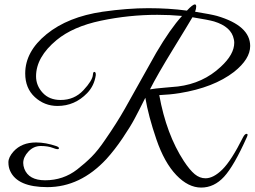

<svg xmlns="http://www.w3.org/2000/svg" viewBox="-20 -807 1151 868"><path d="M637 -365Q605 -301 587 -267.5Q569 -234 534 -182Q499 -130 461 -88Q343 39 194 39Q59 39 26 -34Q18 -51 18 -73.5Q18 -96 41 -122Q78 -163 143 -163Q187 -163 236 -146Q249 -141 246 -135Q243 -129 220 -138Q197 -147 164.5 -147Q132 -147 108.5 -122Q85 -97 85 -70Q85 -58 90 -44Q110 8 184 8Q266 8 329 -41Q365 -69 394 -98Q423 -127 456 -176Q508 -251 544.5 -315.5Q581 -380 623.5 -456.5Q666 -533 686 -568Q750 -677 803 -735Q747 -740 691 -740Q563 -740 436.5 -713.5Q310 -687 236 -626Q143 -549 143 -462Q143 -420 173 -387.5Q203 -355 254 -355Q316 -355 357 -399Q398 -443 400 -469Q401 -482 406 -482Q414 -482 413 -467Q406 -419 374 -386Q318 -328 240 -328Q181 -328 137.5 -368Q94 -408 94 -475Q94 -574 190.5 -652.5Q287 -731 444 -754Q556 -770 650.5 -770Q745 -770 825 -759Q851 -787 861 -787Q867 -787 867 -777.5Q867 -768 862 -754Q936 -742 961 -735Q1111 -691 1111 -599Q1111 -540 1038 -482Q946 -411 792 -386Q748 -379 700 -377Q732 -200 811 -79Q838 -38 860.5 -19.5Q883 -1 909 -1Q945 -1 985.5 -41Q1026 -81 1079 -187Q1087 -202 1095 -202Q1103 -202 1096 -187Q1038 -57 993 -8Q948 41 889.5 41Q831 41 777 -15.5Q723 -72 687 -177Q651 -282 637 -365ZM1039 -614Q1039 -622 1037 -630Q1026 -686 948 -710Q924 -717 850 -729Q832 -698 762 -584Q692 -470 658 -403Q680 -407 722.5 -410.5Q765 -414 784 -416Q898 -430 978 -505Q1039 -561 1039 -614Z"/></svg>

Font: Great Vibes
Style: Regular
Weight: 400
Designer: Robert E. Leuschke
Foundry: Robert E. Leuschke
Version: Version 1.001